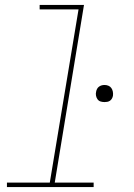

<svg xmlns="http://www.w3.org/2000/svg" viewBox="-20 -755 540 775"><path d="M8 0V-18H181L297 -717H140V-735H319L201 -18H358V0ZM402 -343Q393 -343 385.5 -345.5Q378 -348 373.5 -354.5Q369 -361 367.5 -369Q366 -377 368 -385Q369 -391 372 -396.5Q375 -402 380 -405.5Q385 -409 390.5 -410.5Q396 -412 402 -412Q410 -412 417.5 -409Q425 -406 429.5 -399.5Q434 -393 435.5 -385Q437 -377 436 -369Q435 -363 432 -357.5Q429 -352 424 -348.5Q419 -345 413 -344Q407 -343 402 -343Z"/></svg>

Font: Iosevka Curly Slab ThObl
Style: Regular
Weight: 100
Italic angle: -9°
Monospace: yes
Designer: Belleve Invis
Foundry: Belleve Invis
Version: Version 11.0.0; ttfautohint (v1.8.3)